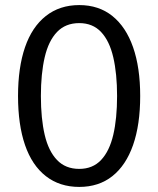

<svg xmlns="http://www.w3.org/2000/svg" viewBox="-20 -725 623 756"><path d="M292 11Q215 11 160.5 -31.5Q106 -74 78.5 -154Q51 -234 51 -347Q51 -459 78.5 -539Q106 -619 160.5 -662Q215 -705 292 -705Q369 -705 422.5 -662Q476 -619 504 -539Q532 -459 532 -347Q532 -234 504 -154Q476 -74 422.5 -31.5Q369 11 292 11ZM292 -60Q345 -60 378 -95Q411 -130 426 -194Q441 -258 441 -347Q441 -435 426 -499.5Q411 -564 378 -599Q345 -634 292 -634Q238 -634 204.5 -599Q171 -564 156 -499.5Q141 -435 141 -347Q141 -258 156 -194Q171 -130 204.5 -95Q238 -60 292 -60Z"/></svg>

Font: Murecho Thin
Style: Regular
Weight: 400
Version: Version 1.010